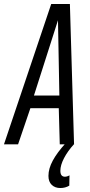

<svg xmlns="http://www.w3.org/2000/svg" viewBox="-50 -727 451 967"><path d="M-30 0 208 -707H302L323 0H251L246 -182H103L41 0ZM121 -246H249L242 -625ZM280 -5 322 0Q291 34 272.5 69.5Q254 105 254 133Q254 163 277 163Q288 163 300 156L299 208Q279 220 254 220Q227 220 210.5 204Q194 188 194 159Q194 122 216 81.5Q238 41 280 -5Z"/></svg>

Font: Georama Condensed
Style: Italic
Weight: 400
Width: 3
Italic angle: -9°
Designer: Jean-Baptiste Levee
Foundry: Production Type
Version: Version 1.000